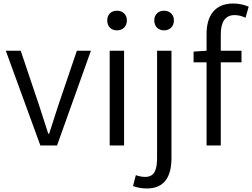

<svg xmlns="http://www.w3.org/2000/svg" viewBox="-20 -829 1437 1094"><path d="M210 0H305L498 -540H418L311 -225C294 -173 276 -118 260 -67H255C238 -118 221 -173 204 -225L98 -540H13Z M605 0H687V-540H605ZM647 -656C679 -656 703 -678 703 -713C703 -746 679 -768 647 -768C613 -768 591 -746 591 -713C591 -678 613 -656 647 -656Z M815 245C916 245 957 180 957 71V-540H875V70C875 136 862 179 807 179C787 179 768 174 754 169L738 231C756 238 784 245 815 245ZM915 -656C947 -656 971 -678 971 -713C971 -746 947 -768 915 -768C882 -768 859 -746 859 -713C859 -678 882 -656 915 -656Z M1083 -474H1157V0H1238V-474H1356V-540H1238V-633C1238 -705 1264 -743 1317 -743C1337 -743 1358 -738 1379 -728L1397 -791C1372 -802 1341 -809 1309 -809C1207 -809 1157 -743 1157 -635V-540L1083 -535Z"/></svg>

Font: ChiuKong Gothic MN Normal
Style: Regular
Weight: 350
Designer: Ryoko NISHIZUKA 西塚涼子 (kana, bopomofo & ideographs); Paul D. Hunt (Latin, Greek & Cyrillic); Sandoll Communications 산돌커뮤니
Foundry: Adobe
Version: Version 1.300